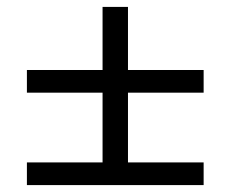

<svg xmlns="http://www.w3.org/2000/svg" viewBox="-20 -627 664 553"><path d="M275.4 -146V-607.1H348.6V-146ZM57.5 -360.1V-425.4H566.5V-360.1ZM57.5 -93.9V-159.2H566.5V-93.9Z"/></svg>

Font: Envelope Sans Variable
Style: Regular
Weight: 500
Designer: Andreas Rasmussen / Norman Anderson
Foundry: mail.de GmbH
Version: Version 1.150